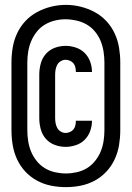

<svg xmlns="http://www.w3.org/2000/svg" viewBox="-20 -735 540 787"><path d="M249 -133Q226 -133 204.5 -141Q183 -149 168 -166Q153 -183 147 -205.5Q141 -228 141 -251V-429Q141 -452 147 -474.5Q153 -497 168 -514Q183 -531 204.5 -539Q226 -547 249 -547Q270 -547 291 -540Q312 -533 327 -518Q342 -503 349.5 -482.5Q357 -462 357 -440Q357 -440 357 -440Q357 -440 357 -440H291Q291 -440 291 -440Q291 -440 291 -440Q291 -449 289 -458.5Q287 -468 281.5 -475Q276 -482 267 -486Q258 -490 249 -490Q239 -490 229.5 -484.5Q220 -479 215 -470Q210 -461 208 -450.5Q206 -440 206 -429V-251Q206 -240 208 -229.5Q210 -219 215 -210Q220 -201 229.5 -195.5Q239 -190 249 -190Q258 -190 267 -194Q276 -198 281.5 -205Q287 -212 289 -221.5Q291 -231 291 -240Q291 -240 291 -240Q291 -240 291 -240H357Q357 -240 357 -240Q357 -240 357 -240Q357 -218 349.5 -197.5Q342 -177 327 -162Q312 -147 291 -140Q270 -133 249 -133ZM250 32Q219 32 189 26Q159 20 132 5.5Q105 -9 84 -31.5Q63 -54 50 -82Q37 -110 32 -140.5Q27 -171 27 -201V-479Q27 -509 32 -539.5Q37 -570 50 -598Q63 -626 84 -648.5Q105 -671 132 -685.5Q159 -700 189 -707.5Q219 -715 250 -715Q281 -715 311 -707.5Q341 -700 368 -685.5Q395 -671 416 -648.5Q437 -626 450 -598Q463 -570 468 -539.5Q473 -509 473 -479V-201Q473 -171 468 -140.5Q463 -110 450 -82Q437 -54 416 -31.5Q395 -9 368 5.5Q341 20 311 26Q281 32 250 32ZM250 -24Q272 -24 294.5 -29Q317 -34 336 -45.5Q355 -57 369.5 -75Q384 -93 392.5 -113.5Q401 -134 404.5 -156.5Q408 -179 408 -201V-479Q408 -501 404.5 -523.5Q401 -546 392.5 -567Q384 -588 369 -606Q354 -624 334.5 -635Q315 -646 292.5 -651Q270 -656 248 -656Q226 -656 204 -650.5Q182 -645 163 -633.5Q144 -622 130 -604Q116 -586 107.5 -565.5Q99 -545 95.5 -523Q92 -501 92 -479V-201Q92 -179 95.5 -156.5Q99 -134 107.5 -113.5Q116 -93 130.5 -75Q145 -57 164 -45.5Q183 -34 205.5 -29Q228 -24 250 -24Z"/></svg>

Font: Zed Mono
Style: Bold
Weight: 700
Monospace: yes
Designer: Belleve Invis
Foundry: Belleve Invis
Version: Version 1.0.0; ttfautohint (v1.8.4)